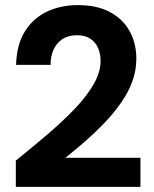

<svg xmlns="http://www.w3.org/2000/svg" viewBox="-20 -732 603 752"><path d="M42 0V-103Q105 -154 164.5 -204.5Q224 -255 271.5 -304.5Q319 -354 346.5 -401.5Q374 -449 374 -494Q374 -520 364.5 -543Q355 -566 334.5 -580Q314 -594 281 -594Q247 -594 224 -578.5Q201 -563 189.5 -537Q178 -511 178 -478H43Q45 -557 77.5 -609Q110 -661 164 -686.5Q218 -712 285 -712Q360 -712 411 -684.5Q462 -657 488 -609.5Q514 -562 514 -502Q514 -456 498 -412.5Q482 -369 453 -328Q424 -287 388 -249.5Q352 -212 313 -178Q274 -144 236 -114H530V0Z"/></svg>

Font: DM Sans 28pt ExtraBold
Style: Regular
Weight: 800
Version: Version 4.004;gftools[0.9.30]